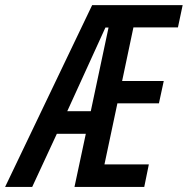

<svg xmlns="http://www.w3.org/2000/svg" viewBox="-86 -734 737 754"><path d="M-65.9 0 275.9 -713.9H631.3L612.8 -626.5H438L393.6 -416H557.1L538.1 -328.1H375L324.2 -88.4H498.5L480.5 0H206.5L251 -208.5H137.2L40.5 0ZM178.2 -297.4H270.5L340.3 -626H328.1Z"/></svg>

Font: Open Sans Condensed SemiBold
Style: Italic
Weight: 600
Width: 3
Italic angle: -12°
Designer: Monotype Design Team
Foundry: Monotype Imaging Inc.
Version: Version 3.000; ttfautohint (v1.8.4)